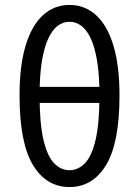

<svg xmlns="http://www.w3.org/2000/svg" viewBox="-20 -744 562 776"><path d="M261 12Q167 12 113 -77.5Q59 -167 59 -359Q59 -478 83.5 -559.5Q108 -641 153.5 -682.5Q199 -724 261 -724Q323 -724 368.5 -682.5Q414 -641 438.5 -559.5Q463 -478 463 -359Q463 -167 409 -77.5Q355 12 261 12ZM261 -56Q296 -56 323.5 -84.5Q351 -113 366.5 -179.5Q382 -246 382 -359Q382 -438 373 -494.5Q364 -551 347.5 -587Q331 -623 309 -639.5Q287 -656 261 -656Q235 -656 213 -639.5Q191 -623 174.5 -587Q158 -551 149 -494.5Q140 -438 140 -359Q140 -246 155.5 -179.5Q171 -113 198.5 -84.5Q226 -56 261 -56ZM104 -328V-393H418V-328Z"/></svg>

Font: Source Sans 3
Style: Regular
Weight: 400
Designer: Paul D. Hunt
Foundry: Adobe
Version: Version 3.046;hotconv 1.0.118;makeotfexe 2.5.65603